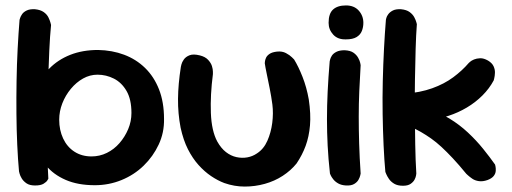

<svg xmlns="http://www.w3.org/2000/svg" viewBox="-20 -684 1886 707"><path d="M329 -2Q267 -2 222 -21.5Q177 -41 149.5 -74.5Q122 -108 108.5 -152.5Q95 -197 95 -247Q95 -304 112 -351Q129 -398 161 -431Q193 -464 238.5 -482Q284 -500 341 -500Q393 -499 437 -482.5Q481 -466 514 -434Q547 -402 565.5 -355Q584 -308 584 -246Q585 -196 564.5 -152Q544 -108 509 -74Q474 -40 427.5 -21Q381 -2 329 -2ZM109 -1Q89 -1 77.5 -9Q66 -17 60 -27Q54 -37 52 -45Q50 -53 50 -53Q46 -96 43.5 -150.5Q41 -205 40.5 -265Q40 -325 41 -386Q42 -447 45 -504.5Q48 -562 52 -611Q52 -611 54 -617.5Q56 -624 61.5 -632Q67 -640 78.5 -645.5Q90 -651 109 -650Q129 -648 141 -639.5Q153 -631 158.5 -619.5Q164 -608 166 -600Q168 -592 168 -592Q164 -552 161.5 -497.5Q159 -443 157 -381.5Q155 -320 154 -257Q153 -194 154 -134.5Q155 -75 158 -26Q158 -26 154.5 -20Q151 -14 140.5 -7.5Q130 -1 109 -1ZM317 -108Q347 -108 373.5 -121Q400 -134 420 -157Q440 -180 452 -208.5Q464 -237 464 -268Q464 -318 446 -349Q428 -380 399.5 -394.5Q371 -409 339 -409Q311 -409 286 -395Q261 -381 241 -357Q221 -333 209.5 -303.5Q198 -274 198 -243Q198 -205 212.5 -174Q227 -143 254 -125.5Q281 -108 317 -108Z M806 -10Q782 -19 757.5 -35.5Q733 -52 711 -76.5Q689 -101 672 -134.5Q655 -168 645 -214Q635 -266 635.5 -320Q636 -374 646 -438Q646 -438 648 -446.5Q650 -455 657 -465Q664 -475 678 -480.5Q692 -486 716 -480Q736 -475 746.5 -463.5Q757 -452 760.5 -440.5Q764 -429 764 -420Q764 -411 764 -411Q754 -334 756.5 -268Q759 -202 780 -163Q794 -138 812 -124Q830 -110 850.5 -105.5Q871 -101 890.5 -104.5Q910 -108 926 -119Q951 -135 964.5 -165.5Q978 -196 982.5 -231.5Q987 -267 983 -299Q979 -329 973 -359Q967 -389 962 -413Q957 -437 955 -451Q955 -451 955.5 -457Q956 -463 959.5 -471Q963 -479 972.5 -485.5Q982 -492 1000 -494Q1019 -496 1033 -488.5Q1047 -481 1055 -473Q1063 -465 1063 -465Q1079 -439 1094 -401Q1109 -363 1117 -318Q1125 -264 1121.5 -222.5Q1118 -181 1105.5 -147Q1093 -113 1072 -82Q1051 -56 1021 -36.5Q991 -17 955 -7Q919 3 881 3Q843 3 806 -10Z M1254 -1Q1237 -2 1225.5 -8.5Q1214 -15 1207 -24Q1200 -33 1197.5 -39Q1195 -45 1195 -45Q1189 -99 1186.5 -148Q1184 -197 1184 -245.5Q1184 -294 1186.5 -346Q1189 -398 1194 -458Q1194 -458 1195.5 -464.5Q1197 -471 1202 -479Q1207 -487 1218.5 -493Q1230 -499 1249 -499Q1270 -498 1281.5 -490Q1293 -482 1299 -471Q1305 -460 1306.5 -452Q1308 -444 1308 -444Q1305 -395 1303 -348.5Q1301 -302 1301 -254.5Q1301 -207 1302.5 -155.5Q1304 -104 1308 -45Q1308 -45 1306.5 -38Q1305 -31 1300 -22Q1295 -13 1284 -6.5Q1273 0 1254 -1ZM1254 -539Q1224 -538 1207 -556.5Q1190 -575 1190 -600Q1190 -634 1206.5 -649Q1223 -664 1254 -664Q1284 -664 1301 -645Q1318 -626 1318 -600Q1318 -584 1312.5 -570Q1307 -556 1293 -547.5Q1279 -539 1254 -539Z M1775 -21Q1758 -15 1743.5 -17Q1729 -19 1719 -26Q1709 -33 1703 -38.5Q1697 -44 1697 -44Q1670 -77 1647.5 -101Q1625 -125 1605.5 -143Q1586 -161 1567.5 -174Q1549 -187 1530 -198Q1511 -209 1488 -219L1470 -339Q1527 -343 1571.5 -359Q1616 -375 1649 -399.5Q1682 -424 1706 -452Q1706 -452 1711 -456.5Q1716 -461 1725.5 -465Q1735 -469 1748 -469.5Q1761 -470 1777 -461Q1792 -452 1797.5 -440Q1803 -428 1802.5 -416Q1802 -404 1800 -396Q1798 -388 1798 -388Q1782 -358 1756.5 -332.5Q1731 -307 1699 -288Q1667 -269 1631.5 -257.5Q1596 -246 1561 -242L1557 -281Q1598 -270 1635 -247.5Q1672 -225 1703 -196Q1734 -167 1759 -136Q1784 -105 1803 -78Q1803 -78 1804.5 -71.5Q1806 -65 1805.5 -55Q1805 -45 1798 -36Q1791 -27 1775 -21ZM1464 0Q1444 0 1431.5 -7.5Q1419 -15 1412 -25.5Q1405 -36 1402 -43.5Q1399 -51 1399 -51Q1395 -94 1392.5 -148.5Q1390 -203 1389 -263.5Q1388 -324 1389.5 -385.5Q1391 -447 1394 -504.5Q1397 -562 1401 -611Q1401 -611 1402.5 -617.5Q1404 -624 1410 -632Q1416 -640 1427 -645.5Q1438 -651 1457 -650Q1477 -648 1488.5 -639.5Q1500 -631 1505.5 -620.5Q1511 -610 1513 -602.5Q1515 -595 1515 -595Q1512 -556 1510.5 -503.5Q1509 -451 1508 -391.5Q1507 -332 1507.5 -271Q1508 -210 1509 -152Q1510 -94 1513 -45Q1513 -45 1512 -38Q1511 -31 1506.5 -22.5Q1502 -14 1492 -7Q1482 0 1464 0Z"/></svg>

Font: Sour Gummy Black Medium
Style: Regular
Weight: 500
Version: Version 1.000